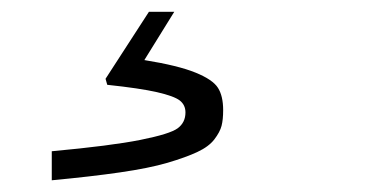

<svg xmlns="http://www.w3.org/2000/svg" viewBox="-20 -41 654 326"><path d="M232.9 -21H275.9L225.1 61Q282.7 70.3 312 82.3Q341.3 94.2 350.1 108.2Q358.9 122.1 358.9 146Q358.9 162.1 356.2 172.6Q353.5 183.1 344 195.6Q334.5 208 315.2 217Q295.9 226.1 264.4 235.4Q232.9 244.6 183.8 251.7Q134.8 258.8 67.9 265.1V215.8Q168.5 206.5 218.5 196.5Q268.6 186.5 281.7 176.8Q294.9 167 294.9 149.9Q294.9 137.2 285.2 129.6Q275.4 122.1 246.6 115.5Q217.8 108.9 162.1 103L159.2 92.8Z"/></svg>

Font: IntelOne Mono Light
Style: Italic
Weight: 300
Italic angle: -16°
Designer: Fred Shallcrass
Foundry: Frere-Jones Type LLC
Version: Version 1.200;hotconv 1.1.0;makeotfexe 2.6.0;FJTRelease1.2